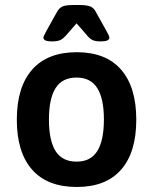

<svg xmlns="http://www.w3.org/2000/svg" viewBox="-20 -738 609 765"><path d="M187 -573Q153 -573 153 -588Q153 -592 156.5 -598.5Q160 -605 165 -615L208 -692Q216 -706 228.5 -712Q241 -718 272 -718H296Q327 -718 340.5 -712Q354 -706 361 -692L404 -615Q409 -605 412.5 -598.5Q416 -592 416 -588Q416 -573 381 -573Q359 -573 347.5 -579Q336 -585 326 -598L285 -645L244 -598Q233 -585 221.5 -579Q210 -573 187 -573ZM286 7Q169 7 108 -62Q47 -131 47 -261Q47 -391 108 -460.5Q169 -530 286 -530Q402 -530 462.5 -460.5Q523 -391 523 -261Q523 -131 462.5 -62Q402 7 286 7ZM285 -94Q341 -94 367.5 -136Q394 -178 394 -262Q394 -345 367.5 -387Q341 -429 285 -429Q228 -429 201.5 -387Q175 -345 175 -262Q175 -178 201.5 -136Q228 -94 285 -94Z"/></svg>

Font: Asap SemiBold
Style: Regular
Weight: 600
Designer: Pablo Cosgaya
Foundry: Omnibus-Type
Version: Version 3.001; ttfautohint (v1.8.3)